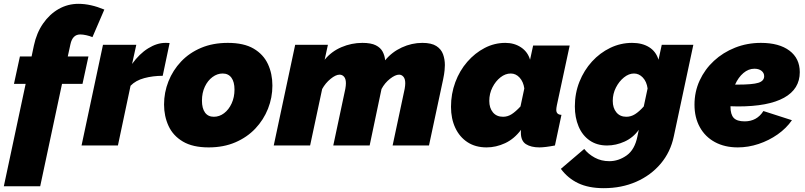

<svg xmlns="http://www.w3.org/2000/svg" viewBox="-48 -760 4207 1003"><path d="M86 -322H25L56 -465H117L129 -522Q143 -588 177 -637Q211 -686 258.5 -713Q306 -740 362 -740Q425 -740 497 -710L435 -566Q421 -572 403 -576Q385 -580 371 -580Q331 -580 320 -529L306 -465H414L383 -322H276L162 213H-28Z M490 -526H664L642 -426Q680 -479 726 -507.5Q772 -536 816 -536Q834 -536 838 -535L802 -364Q751 -364 706 -352Q661 -340 634 -312L568 0H378Z M1042 10Q959 10 907.5 -20.5Q856 -51 832.5 -102Q809 -153 809 -214Q809 -277 832 -335Q855 -393 898 -438.5Q941 -484 1002.5 -510Q1064 -536 1142 -536Q1226 -536 1277 -506Q1328 -476 1351.5 -425.5Q1375 -375 1375 -313Q1375 -250 1352 -192Q1329 -134 1286 -88.5Q1243 -43 1181.5 -16.5Q1120 10 1042 10ZM1069 -150Q1098 -150 1122.5 -168.5Q1147 -187 1162 -219.5Q1177 -252 1177 -292Q1177 -332 1161 -354Q1145 -376 1115 -376Q1087 -376 1062 -357.5Q1037 -339 1022 -307Q1007 -275 1007 -234Q1007 -194 1023 -172Q1039 -150 1069 -150Z M1494 -526H1665L1648 -448Q1683 -491 1735.5 -513.5Q1788 -536 1845 -536Q1890 -536 1915 -523.5Q1940 -511 1951 -490Q1962 -469 1964 -445Q1999 -488 2051 -512Q2103 -536 2158 -536Q2206 -536 2231.5 -519.5Q2257 -503 2266.5 -476.5Q2276 -450 2276 -420Q2276 -411 2274.5 -393Q2273 -375 2267 -346L2193 0H2003L2066 -296Q2069 -313 2069 -325Q2069 -348 2059.5 -359Q2050 -370 2037 -370Q2017 -370 1989.5 -348.5Q1962 -327 1945 -295L1883 0H1693L1756 -296Q1759 -313 1759 -325Q1759 -348 1749.5 -359Q1740 -370 1726 -370Q1706 -370 1679 -348Q1652 -326 1635 -295L1572 0H1382Z M2494 10Q2436 10 2394.5 -17Q2353 -44 2330.5 -92Q2308 -140 2308 -202Q2308 -270 2330.5 -330.5Q2353 -391 2393 -437Q2433 -483 2484 -509.5Q2535 -536 2592 -536Q2639 -536 2674 -512.5Q2709 -489 2721 -448L2737 -522H2928L2861 -210Q2858 -195 2858 -186Q2858 -161 2885 -160L2851 0Q2825 5 2804.5 7.5Q2784 10 2770 10Q2726 10 2699.5 -7Q2673 -24 2673 -67Q2673 -71 2673 -74.5Q2673 -78 2674 -82Q2638 -34 2590.5 -12Q2543 10 2494 10ZM2580 -150Q2604 -150 2625 -163.5Q2646 -177 2671 -204L2691 -298Q2686 -333 2666.5 -354.5Q2647 -376 2620 -376Q2592 -376 2566.5 -356Q2541 -336 2524.5 -303.5Q2508 -271 2508 -233Q2508 -196 2527 -173Q2546 -150 2580 -150Z M3106 223Q3027 223 2972.5 197Q2918 171 2882 122L3004 18Q3025 45 3059 63.5Q3093 82 3135 82Q3183 82 3225.5 52Q3268 22 3282 -48L3289 -82Q3260 -41 3215 -20.5Q3170 0 3123 0Q3070 0 3032 -26.5Q2994 -53 2974.5 -99.5Q2955 -146 2955 -204Q2955 -273 2979 -333Q3003 -393 3044.5 -438.5Q3086 -484 3140 -510Q3194 -536 3254 -536Q3307 -536 3343 -513.5Q3379 -491 3392 -448L3409 -526H3574L3472 -48Q3455 34 3403.5 95Q3352 156 3275.5 189.5Q3199 223 3106 223ZM3224 -150Q3248 -150 3269.5 -163.5Q3291 -177 3315 -204L3335 -298Q3330 -334 3310 -355Q3290 -376 3264 -376Q3237 -376 3211.5 -355.5Q3186 -335 3169.5 -302.5Q3153 -270 3153 -233Q3153 -196 3172 -173Q3191 -150 3224 -150Z M3806 10Q3738 10 3687 -17.5Q3636 -45 3608 -95.5Q3580 -146 3580 -213Q3580 -281 3607 -339.5Q3634 -398 3681.5 -442Q3729 -486 3792 -511Q3855 -536 3927 -536Q4022 -536 4076 -495.5Q4130 -455 4130 -383Q4130 -295 4048 -249.5Q3966 -204 3807 -204Q3788 -204 3768 -205V-203Q3768 -162 3785 -144Q3802 -126 3842 -126Q3906 -126 3940 -180L4089 -132Q4060 -90 4014.5 -58Q3969 -26 3915 -8Q3861 10 3806 10ZM3893 -401Q3862 -401 3835.5 -378.5Q3809 -356 3792 -318Q3799 -318 3806 -318Q3883 -318 3913.5 -327.5Q3944 -337 3944 -362Q3944 -379 3930 -390Q3916 -401 3893 -401Z"/></svg>

Font: Raleway Black
Style: Italic
Weight: 900
Italic angle: -12°
Designer: Matt McInerney, Pablo Impallari, Rodrigo Fuenzalida
Foundry: Matt McInerney, Pablo Impallari, Rodrigo Fuenzalida
Version: Version 4.101;RELEASE